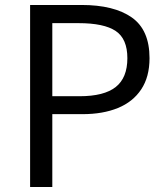

<svg xmlns="http://www.w3.org/2000/svg" viewBox="-20 -753 670 773"><path d="M582 -518.8Q582 -443.4 548.5 -393.1Q515 -342.8 454.5 -318.1Q394 -293.4 312 -293.4H190.6V0H101.2V-733H308Q439 -733 510.5 -682.8Q582 -632.6 582 -518.8ZM492.8 -518.8Q492.8 -596.8 445.7 -628.3Q398.6 -659.8 296.4 -659.8H190.6V-365.6H300.6Q399 -365.6 445.9 -402.7Q492.8 -439.8 492.8 -518.8Z"/></svg>

Font: 寒蝉端黑体 Light
Style: Regular
Weight: 300
Designer: ChillDuanSans {Warren2060}; 
Source Han Sans {Ryoko NISHIZUKA 西塚涼子 (kana, bopomofo & ideographs); Paul D. Hunt (Latin, G
Foundry: ChillType&Adobe
Version: Version 1.300;Glyphs 3.3 (3306)